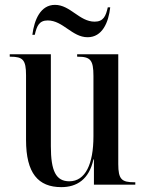

<svg xmlns="http://www.w3.org/2000/svg" viewBox="-20 -759 597 789"><path d="M340 -606C400 -606 426 -666 433 -729H423C415 -693 405 -670 369 -670C306 -670 269 -739 206 -739C147 -739 121 -679 113 -616H123C131 -652 141 -675 176 -675C239 -675 276 -606 340 -606ZM232 10C295 10 346 -21 364 -104H366V0H536V-10H532C480 -10 466 -22 466 -85V-536H297V-526H300C351 -526 364 -513 364 -447V-199C364 -85 331 -14 265 -14C210 -14 189 -56 189 -158V-536H20V-526H23C74 -526 87 -513 87 -450V-184C87 -47 137 10 232 10Z"/></svg>

Font: Noto Serif Display Condensed Medium
Style: Regular
Weight: 500
Width: 3
Designer: Monotype Design Team
Foundry: Monotype Imaging Inc.
Version: Version 2.009